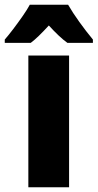

<svg xmlns="http://www.w3.org/2000/svg" viewBox="-63 -786 410 806"><path d="M227 0H56V-553H227ZM223 -766Q242 -733 270 -694Q298 -655 327 -620V-606H220Q202 -619 183 -637Q164 -655 142 -679Q119 -654 100.5 -636Q82 -618 66 -606H-43V-620Q-28 -637 -7.5 -664Q13 -691 32.5 -719Q52 -747 62 -766Z"/></svg>

Font: Noto Sans Gujarati UI Condensed Black
Style: Regular
Weight: 900
Width: 3
Designer: Jelle Bosma - Monotype Design Team, Universal Thirst
Foundry: Monotype Imaging Inc.
Version: Version 2.106; ttfautohint (v1.8.4.7-5d5b)